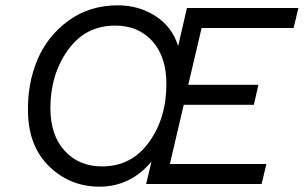

<svg xmlns="http://www.w3.org/2000/svg" viewBox="-20 -690 1139 720"><path d="M353 10Q244 10 166 -64.5Q88 -139 85 -267Q82 -374 119.5 -464Q157 -554 236 -612Q315 -670 422 -670Q501 -670 563.5 -629.5Q626 -589 648 -517L681 -660H1099L1081 -585H736L686 -372H949L932 -297H669L617 -75H979L961 0H528L548 -84Q469 10 353 10ZM363 -66Q473 -66 538.5 -156.5Q604 -247 604 -375Q604 -477 551.5 -535.5Q499 -594 412 -594Q300 -594 234.5 -502Q169 -410 169 -285Q169 -183 222.5 -124.5Q276 -66 363 -66Z"/></svg>

Font: Elaine Sans
Style: Italic
Weight: 400
Italic angle: -13°
Designer: Wei Huang
Foundry: Wei Huang
Version: Version 2.001;December 24, 2019;FontCreator 12.0.0.2547 64-b